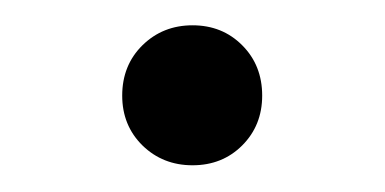

<svg xmlns="http://www.w3.org/2000/svg" viewBox="-20 -333 297 148"><path d="M128.4 -205.6Q105.5 -205.6 89.8 -220.9Q74.2 -236.3 74.2 -259.3Q74.2 -282.7 89.8 -298.1Q105.5 -313.5 128.4 -313.5Q151.4 -313.5 166.7 -298.1Q182.1 -282.7 182.1 -259.3Q182.1 -236.3 166.7 -220.9Q151.4 -205.6 128.4 -205.6Z"/></svg>

Font: Harmattan Medium
Style: Regular
Weight: 500
Designer: George W. Nuss III and SIL International
Foundry: SIL International
Version: Version 4.000